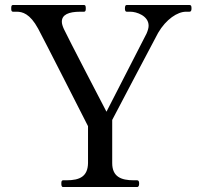

<svg xmlns="http://www.w3.org/2000/svg" viewBox="-20 -750 798 770"><path d="M530 0C536 0 538 -6 538 -14C538 -22 536 -27 530 -27H516C466 -27 430 -41 430 -96V-269C430 -269 588 -570 614 -618C646 -673 692 -703 726 -703H740C746 -703 748 -708 748 -716C748 -725 747 -730 740 -730H488C483 -730 481 -725 481 -716C481 -708 483 -703 488 -703H503C527 -703 576 -687 576 -647C576 -638 573 -628 568 -616L407 -302C407 -302 248 -607 236 -634C231 -645 228 -655 228 -663C228 -691 255 -703 302 -703H317C323 -703 324 -708 324 -716C324 -725 323 -730 317 -730H32C26 -730 25 -725 25 -716C25 -708 26 -703 32 -703H47C69 -703 100 -696 133 -635C148 -608 333 -244 333 -244V-96C332 -43 301 -27 247 -27H233C227 -27 226 -22 226 -14C226 -6 227 0 233 0Z"/></svg>

Font: Shippori Mincho OTF Medium
Style: Regular
Weight: 500
Designer: FONTDASU
Foundry: FONTDASU / Google Inc. / but / Adobe
Version: Version 3.300;hotconv 1.0.109;makeotfexe 2.5.65596